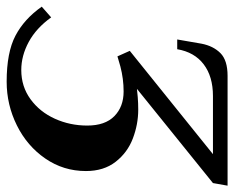

<svg xmlns="http://www.w3.org/2000/svg" viewBox="-92 -616 720 591"><g transform="rotate(90 268.5 -320.0)"><path d="M536 -615 246 -381Q253 -382 271.5 -383.5Q290 -385 310 -385Q355 -385 398.5 -368.5Q442 -352 470.5 -315.5Q499 -279 499 -224Q499 -155 460.5 -99Q422 -43 358.5 -11.5Q295 20 224 20Q134 20 82.5 -7Q31 -34 -7 -88L26 -117Q59 -71 101.5 -48Q144 -25 188 -25Q239 -25 278 -53.5Q317 -82 338 -128.5Q359 -175 359 -228Q359 -283 330 -311.5Q301 -340 254 -340Q215 -340 177 -330L146 -321L129 -359L447 -615H268Q208 -615 170.5 -586.5Q133 -558 124 -505H94L107 -580Q114 -616 136 -638Q158 -660 206 -660H544Z"/></g></svg>

Font: Philosopher
Style: Bold Italic
Weight: 700
Italic angle: -10°
Designer: Jovanny Lemonad
Foundry: Jovanny Lemonad
Version: Version 2.000